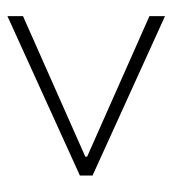

<svg xmlns="http://www.w3.org/2000/svg" viewBox="7 -584 475 530"><g transform="rotate(90 245.0 -319.5)"><path d="M25 -537 465 -337V-302L25 -102V-145L413 -317V-322L25 -494Z"/></g></svg>

Font: Brygada 1918
Style: Regular
Weight: 400
Designer: Mateusz Machalski | Borys Kosmynka | Przemek Hoffer
Foundry: NIEPODLEGLA 2018
Version: Version 3.006